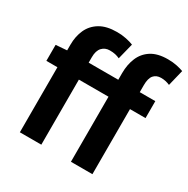

<svg xmlns="http://www.w3.org/2000/svg" viewBox="-180 -973 1114 1135"><g transform="rotate(30 377.0 -406.0)"><path d="M103.8 0V-597.9Q103.8 -655.2 124.5 -701Q145.3 -746.7 189.9 -773.7Q234.4 -800.7 305.8 -800.7Q339.3 -800.7 368.7 -794.6Q398.1 -788.6 418.6 -780.1L391.2 -671.1Q376.7 -678 360.7 -681.6Q344.7 -685.2 322.8 -685.2Q290.9 -685.2 270.6 -663.4Q250.3 -641.5 250.3 -597.6V0ZM452.4 0V-605.1Q452.4 -663.3 472 -710.1Q491.5 -756.8 534.3 -784.3Q577.2 -811.7 647.1 -811.7Q680.5 -811.7 707.7 -806Q734.9 -800.3 753.9 -793.1L727.1 -683.3Q698.2 -696.2 667 -696.2Q634.7 -696.2 616.9 -675.3Q599.1 -654.4 599.1 -607.9V0ZM28.4 -444.1V-553.2L112.3 -559.8H705.2V-444.1Z"/></g></svg>

Font: Noto Sans JP
Style: Regular
Weight: 100
Designer: Ryoko NISHIZUKA 西塚涼子 (kana, bopomofo & ideographs); Paul D. Hunt (Latin, Greek & Cyrillic); Sandoll Communications 산돌커뮤니
Foundry: Adobe
Version: Version 2.004;hotconv 1.0.118;makeotfexe 2.5.65603